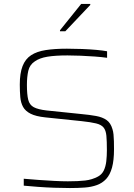

<svg xmlns="http://www.w3.org/2000/svg" viewBox="-20 -942 676 970"><path d="M333 8Q297 8 254.5 6.5Q212 5 172 2Q132 -1 100 -4V-39Q134 -36 174.5 -33Q215 -30 254.5 -28Q294 -26 323 -26Q375 -26 410 -30Q445 -34 475 -50Q495 -61 504.5 -81Q514 -101 517 -127.5Q520 -154 520 -183Q520 -229 517.5 -256Q515 -283 503.5 -297.5Q492 -312 465.5 -318.5Q439 -325 392 -330L209 -349Q161 -354 134.5 -367.5Q108 -381 96.5 -402Q85 -423 82.5 -451.5Q80 -480 80 -515Q80 -572 94 -608Q108 -644 137 -663Q166 -682 211 -689Q256 -696 318 -696Q356 -696 394.5 -694.5Q433 -693 466.5 -690Q500 -687 521 -683V-650Q493 -654 458 -656.5Q423 -659 387.5 -660.5Q352 -662 321 -662Q259 -662 219.5 -655.5Q180 -649 156 -632Q130 -615 123 -584.5Q116 -554 116 -513Q116 -465 122.5 -438.5Q129 -412 150.5 -400.5Q172 -389 215 -384L389 -366Q433 -362 465.5 -356Q498 -350 518.5 -335.5Q539 -321 548 -290Q552 -278 553.5 -262.5Q555 -247 555.5 -228.5Q556 -210 556 -188Q556 -132 546 -95.5Q536 -59 516.5 -38Q497 -17 469.5 -7Q442 3 408 5.5Q374 8 333 8ZM283 -784V-789L390 -922H436V-917L310 -784Z"/></svg>

Font: Saira Thin
Style: Regular
Weight: 100
Designer: Hector Gatti with collaboration of the Omnibus-Type team
Foundry: Omnibus-Type
Version: Version 1.101